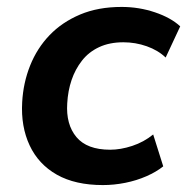

<svg xmlns="http://www.w3.org/2000/svg" viewBox="-20 -524 540 554"><path d="M277 10Q197 10 144 -20Q91 -50 65.5 -104.5Q40 -159 44 -229Q47 -285 67 -335Q87 -385 123 -422.5Q159 -460 211 -482Q263 -504 331 -504Q381 -504 427 -488.5Q473 -473 500 -448L458 -358Q436 -379 403.5 -390.5Q371 -402 336 -402Q296 -402 266 -388Q236 -374 216.5 -349Q197 -324 186.5 -293Q176 -262 174 -226Q170 -165 200.5 -128.5Q231 -92 298 -92Q328 -92 361.5 -103Q395 -114 422 -136L451 -44Q431 -28 402.5 -15.5Q374 -3 341.5 3.5Q309 10 277 10Z"/></svg>

Font: Nunito Sans 10pt
Style: Bold Italic
Weight: 700
Italic angle: -9°
Designer: Vernon Adams
Foundry: Vernon Adams
Version: Version 3.101;gftools[0.9.27]